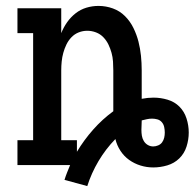

<svg xmlns="http://www.w3.org/2000/svg" viewBox="-20 -558 658 649"><path d="M275 71 198 50Q202 37 207 24.5Q212 12 217 0H39V-84H92V-446H39V-530H187V-446Q195 -466 207 -483Q219 -500 235.5 -513Q252 -526 272 -532Q292 -538 313 -538Q338 -538 361.5 -529.5Q385 -521 402.5 -503.5Q420 -486 431 -463.5Q442 -441 448 -417.5Q454 -394 456.5 -369.5Q459 -345 459 -320V-224Q469 -226 479 -227Q489 -228 499 -228Q523 -228 546.5 -221Q570 -214 586.5 -197.5Q603 -181 610.5 -157.5Q618 -134 618 -110Q618 -86 610.5 -62.5Q603 -39 586 -22.5Q569 -6 545.5 1Q522 8 498 8Q476 8 455 1.5Q434 -5 416.5 -17.5Q399 -30 387 -48.5Q375 -67 370 -88Q337 -54 313 -13.5Q289 27 275 71ZM240 -45Q264 -85 295 -120Q326 -155 363 -182V-320Q363 -335 362 -350Q361 -365 357 -379.5Q353 -394 346.5 -407.5Q340 -421 329.5 -432Q319 -443 304.5 -448.5Q290 -454 275 -454Q260 -454 246 -448.5Q232 -443 221.5 -432Q211 -421 204.5 -407.5Q198 -394 194 -379.5Q190 -365 188.5 -350Q187 -335 187 -320V-84H240ZM498 -63Q506 -63 514.5 -66.5Q523 -70 528 -77Q533 -84 535 -92.5Q537 -101 537 -110Q537 -119 535 -128.5Q533 -138 527 -145Q521 -152 512 -154.5Q503 -157 494 -157Q485 -157 476 -155Q467 -153 459 -151V-149Q459 -142 458.5 -134Q458 -126 458 -119Q458 -109 459.5 -99.5Q461 -90 466 -81.5Q471 -73 479.5 -68Q488 -63 498 -63Z"/></svg>

Font: Iosevka Slab Medium Extended
Style: Regular
Weight: 500
Width: 7
Monospace: yes
Designer: Belleve Invis
Foundry: Belleve Invis
Version: Version 11.1.1; ttfautohint (v1.8.3)